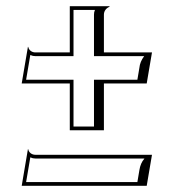

<svg xmlns="http://www.w3.org/2000/svg" viewBox="-20 -599 560 619"><path d="M50 0H453L470 -100H94C82.8 -100 73 -107 71 -118H70ZM64.2 -12 77.7 -91.7C83.5 -89 88.2 -88 94 -88H445.8C436.5 -77.3 431.9 -65.4 429.5 -51.2L422.9 -12ZM315 -430 315 -552C315 -563 322 -573 333 -577V-579H205V-430H94C82.8 -430 73 -437 71 -448H70L50 -330H205V-179H315V-330H453L470 -430ZM283 -418 444.8 -418C435.9 -406 430.6 -394 429.2 -379.3L422.9 -342H283V-191H217V-342H64.2L77.7 -421.7C83.5 -419 88.2 -418 94 -418H217V-567H286.1C283.8 -561.4 283 -557.3 283 -552Z"/></svg>

Font: Sortefax
Style: Medium
Weight: 500
Designer: gluk
Foundry: gluk
Version: Version 0.261